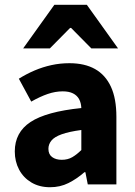

<svg xmlns="http://www.w3.org/2000/svg" viewBox="-20 -773 567 805"><path d="M190 12Q145 12 111.5 -8Q78 -28 60 -62Q42 -96 42 -138Q42 -218 108 -261.5Q174 -305 321 -320Q320 -342 311.5 -357.5Q303 -373 286 -381.5Q269 -390 243 -390Q212 -390 180 -379Q148 -368 111 -347L59 -443Q91 -463 125 -477.5Q159 -492 195.5 -500Q232 -508 271 -508Q335 -508 378.5 -483.5Q422 -459 445 -409.5Q468 -360 468 -283V0H348L338 -51H334Q302 -23 267 -5.5Q232 12 190 12ZM239 -103Q264 -103 283 -114Q302 -125 321 -144V-228Q269 -221 238.5 -210Q208 -199 195.5 -183.5Q183 -168 183 -149Q183 -126 198.5 -114.5Q214 -103 239 -103ZM77 -570 208 -753H344L475 -570H363L278 -656H274L189 -570Z"/></svg>

Font: Source Sans 3 ExtraLight
Style: Bold
Weight: 700
Version: Version 3.052;hotconv 1.1.0;makeotfexe 2.6.0